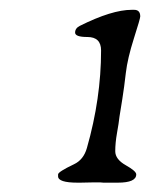

<svg xmlns="http://www.w3.org/2000/svg" viewBox="-20 -721 345 397"><path d="M223.6 -343.3H193.8L188 -343.8H169.9L146 -343.3H140.6Q100.1 -343.3 100.1 -356.4V-360.4Q100.1 -365.7 132.8 -381.3Q152.8 -390.6 159.7 -415Q189 -517.6 189 -616.7Q189 -644.5 160.6 -644.5Q135.3 -644.5 135.3 -653.6Q135.3 -662.6 145 -667.5Q211.4 -700.7 252.4 -700.7H257.3Q270 -700.7 270 -687Q270 -682.6 256.8 -641.4Q243.7 -600.1 240.2 -570.3Q236.8 -540.5 232.9 -516.1L227.1 -480Q225.6 -466.3 221.9 -445.8Q218.3 -425.3 218.3 -408.4Q218.3 -391.6 240 -379.4Q261.7 -367.2 261.7 -360.4Q261.7 -343.3 223.6 -343.3Z"/></svg>

Font: Averia Serif Libre Light
Style: Italic
Weight: 300
Italic angle: -8.5°
Version: Version 1.002